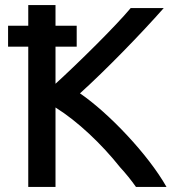

<svg xmlns="http://www.w3.org/2000/svg" viewBox="-20 -733 680 761"><path d="M284 -631V-548H200V-401C290 -483 439 -630 498 -701H629C539 -599 400 -456 297 -363C411 -285 567 -121 640 8H519C500 -19 479 -45 456 -70C382 -163 288 -252 200 -307V8H92V-548H12V-631H92V-713H200V-631Z"/></svg>

Font: Repo Medium
Style: Regular
Weight: 500
Designer: Stefan Peev
Foundry: Context Ltd
Version: Version 1.502